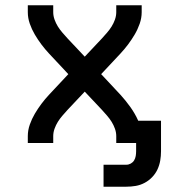

<svg xmlns="http://www.w3.org/2000/svg" viewBox="-20 -540 640 725"><path d="M371 165V82H457Q466 82 474 77.5Q482 73 486.5 65.5Q491 58 492.5 49Q494 40 494 31V0H419V-26Q419 -40 414 -54Q409 -68 401.5 -80Q394 -92 384.5 -103Q375 -114 365 -125L300 -194L235 -125Q225 -114 215.5 -103Q206 -92 198.5 -80Q191 -68 186 -54Q181 -40 181 -26V0H85V-26Q85 -48 92.5 -69.5Q100 -91 111.5 -110.5Q123 -130 136.5 -148Q150 -166 165 -182L238 -260L165 -338Q150 -354 136.5 -372Q123 -390 111.5 -409.5Q100 -429 92.5 -450.5Q85 -472 85 -494V-520H181V-494Q181 -480 186 -466Q191 -452 198.5 -440Q206 -428 215.5 -417Q225 -406 235 -395L300 -326L365 -395Q375 -406 384.5 -417Q394 -428 401.5 -440Q409 -452 414 -466Q419 -480 419 -494V-520H515V-494Q515 -472 507.5 -450.5Q500 -429 488.5 -409.5Q477 -390 463.5 -372Q450 -354 435 -338L362 -260L435 -182Q455 -160 472.5 -135.5Q490 -111 502 -84H588V31Q588 49 585 66.5Q582 84 574.5 100Q567 116 554.5 129Q542 142 526 150.5Q510 159 492.5 162Q475 165 457 165Z"/></svg>

Font: Zed Mono Medium Extended
Style: Regular
Weight: 500
Width: 7
Monospace: yes
Designer: Belleve Invis
Foundry: Belleve Invis
Version: Version 1.0.0; ttfautohint (v1.8.4)